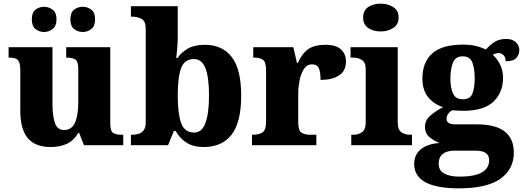

<svg xmlns="http://www.w3.org/2000/svg" viewBox="-20 -794 2861 1050"><path d="M257 10Q172 10 131.5 -39Q91 -88 91 -189V-407Q91 -450 79 -464.5Q67 -479 30 -479H27V-536H267V-226Q267 -162 280 -122.5Q293 -83 331 -83Q372 -83 390 -123Q408 -163 408 -231V-418Q408 -460 390.5 -469.5Q373 -479 346 -479H342V-536H583V-119Q583 -76 599.5 -66.5Q616 -57 644 -57H654V0H439L413 -67H408Q383 -25 345.5 -7.5Q308 10 257 10ZM433 -619Q406 -619 385.5 -635Q365 -651 365 -688Q365 -726 385.5 -741.5Q406 -757 433 -757Q458 -757 479 -741.5Q500 -726 500 -688Q500 -651 479 -635Q458 -619 433 -619ZM221 -619Q195 -619 174.5 -635Q154 -651 154 -688Q154 -726 174.5 -741.5Q195 -757 221 -757Q246 -757 267.5 -741.5Q289 -726 289 -688Q289 -651 267.5 -635Q246 -619 221 -619Z M1094 10Q1036 10 999 -14.5Q962 -39 940 -78H931L899 0H696V-57H703Q721 -57 738 -62Q755 -67 766 -82Q777 -97 777 -127V-636Q777 -678 754.5 -690.5Q732 -703 700 -703H696V-760H952V-594Q952 -569 949.5 -534.5Q947 -500 944 -477H951Q972 -508 1007.5 -528.5Q1043 -549 1100 -549Q1196 -549 1247.5 -482Q1299 -415 1299 -271Q1299 -125 1246.5 -57.5Q1194 10 1094 10ZM1042 -69Q1084 -69 1103.5 -121.5Q1123 -174 1123 -272Q1123 -371 1103.5 -421Q1084 -471 1041 -471Q989 -471 970.5 -421.5Q952 -372 952 -271Q952 -174 970.5 -121.5Q989 -69 1042 -69Z M1358 0V-57H1362Q1395 -57 1415 -69.5Q1435 -82 1435 -129V-411Q1435 -455 1418 -467Q1401 -479 1368 -479H1365V-536H1584L1604 -450H1609Q1632 -502 1666 -525.5Q1700 -549 1760 -549Q1818 -549 1845 -523.5Q1872 -498 1872 -458Q1872 -406 1834 -381.5Q1796 -357 1733 -357Q1733 -398 1724 -420Q1715 -442 1687 -442Q1658 -442 1641.5 -416Q1625 -390 1618 -353Q1611 -316 1611 -285V-124Q1611 -80 1629 -68.5Q1647 -57 1676 -57H1710V0Z M2062 -622Q2021 -622 1993.5 -641Q1966 -660 1966 -698Q1966 -737 1993.5 -755.5Q2021 -774 2062 -774Q2101 -774 2130.5 -755.5Q2160 -737 2160 -698Q2160 -660 2130.5 -641Q2101 -622 2062 -622ZM1901 0V-57H1913Q1939 -57 1959.5 -71Q1980 -85 1980 -127V-415Q1980 -453 1959 -466Q1938 -479 1913 -479H1897V-536H2155V-125Q2155 -84 2175.5 -70.5Q2196 -57 2222 -57H2233V0Z M2490 236Q2245 236 2245 102Q2245 52 2282 22Q2319 -8 2384 -12Q2355 -23 2329.5 -43.5Q2304 -64 2304 -101Q2304 -135 2331.5 -160Q2359 -185 2403 -208Q2355 -223 2322.5 -261.5Q2290 -300 2290 -365Q2290 -454 2344 -502Q2398 -550 2513 -550Q2551 -550 2581 -543Q2611 -536 2637 -523Q2662 -551 2687 -566Q2712 -581 2748 -581Q2783 -581 2801.5 -563Q2820 -545 2820 -521Q2820 -496 2804 -477.5Q2788 -459 2745 -459Q2745 -483 2732.5 -493.5Q2720 -504 2708 -504Q2699 -504 2690 -501Q2681 -498 2675 -494Q2699 -473 2715 -441Q2731 -409 2731 -368Q2731 -288 2678.5 -238Q2626 -188 2513 -188Q2502 -188 2483 -189Q2464 -190 2455 -191Q2443 -187 2432.5 -173.5Q2422 -160 2422 -144Q2422 -128 2435 -121Q2448 -114 2467 -114H2587Q2691 -114 2740.5 -74.5Q2790 -35 2790 40Q2790 132 2716 184Q2642 236 2490 236ZM2511 -251Q2552 -251 2564 -283.5Q2576 -316 2576 -365Q2576 -416 2563.5 -451Q2551 -486 2510 -486Q2470 -486 2456.5 -450Q2443 -414 2443 -364Q2443 -316 2457 -283.5Q2471 -251 2511 -251ZM2492 172Q2655 172 2655 82Q2655 30 2582 30H2459Q2442 30 2423.5 36Q2405 42 2392 57.5Q2379 73 2379 102Q2379 139 2410.5 155.5Q2442 172 2492 172Z"/></svg>

Font: Noto Serif Tamil ExtraBold
Style: Italic
Weight: 800
Italic angle: -12°
Designer: Indian Type Foundry, Tom Grace, and the Monotype Design Team
Foundry: Monotype Imaging Inc.
Version: Version 2.003; ttfautohint (v1.8.4.7-5d5b)